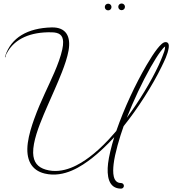

<svg xmlns="http://www.w3.org/2000/svg" viewBox="-20 -894 999 1113"><path d="M665.6 -854.4C665.6 -843.5 674.1 -835 685 -835C695.9 -835 704.4 -843.5 704.4 -854.4C704.4 -865.2 695.9 -873.7 685 -873.7C674.1 -873.7 665.6 -865.2 665.6 -854.4ZM587.5 -853.3C587.5 -842.4 596 -833.9 606.9 -833.9C617.8 -833.9 626.3 -842.4 626.3 -853.3C626.3 -864.2 617.8 -872.6 606.9 -872.6C596 -872.6 587.5 -864.2 587.5 -853.3ZM377.4 -600.8C392 -683.7 362.5 -736.6 280.1 -735.1C137.7 -731.6 45.4 -674.4 11.3 -572.8C10.5 -570.3 8.5 -565.4 8.5 -562.9C8.5 -562.1 9.1 -561.6 9.8 -561.6C10.4 -561.6 11 -562 11.1 -562.6C13.7 -575.7 15.8 -580 25.4 -595.9C68.2 -667.6 154.5 -709.9 280.1 -706.7C322.7 -705.8 344.8 -691.5 345.9 -651.3C346.3 -638.7 344.6 -624.1 341.1 -607.8C323.3 -524.5 271.2 -421.9 238.9 -350.3C215.3 -297.8 200.2 -265.1 177.9 -203.5C162.8 -161.5 147.4 -112.1 141.2 -65.9C128.2 30.7 161.3 93.1 238.7 111.9C353.1 139.7 455.8 67.1 512.8 23.1C548.7 -4.6 600.6 -52.8 642.2 -98.8C625.3 -45.8 610.8 15.9 606.5 53C598.1 124.5 607.8 199.5 682 199.5C690.9 199.5 698.2 192.2 698.2 183.3C698.2 174.3 690.9 167.1 682 167C632.6 167 633.2 105.1 638.7 56.7C645.4 -3.1 674.1 -100.2 696.7 -162.8C777.9 -263.4 865.2 -400.7 916.2 -506.3C933.5 -542.2 951.5 -576.2 957.9 -616.6C960.5 -632.6 957.7 -649.6 940.7 -649.9C930 -650 922.5 -643.6 916.1 -638.1C908.5 -631.4 900.1 -622.1 891.2 -610.7C873.1 -587.5 851.8 -554.8 829.6 -516.7C764.8 -405.4 699.9 -266.8 654.1 -134.7C639.9 -118 625.9 -102.2 612 -87.3C568.8 -41.1 533.4 -9.6 497.5 17.3C446 55.8 347.5 119.5 244.8 89.2C199.6 75.7 173.4 47.3 172.1 -8.1C171.8 -24.3 173.6 -41.8 177 -60.3C190.5 -133.1 229.3 -220.4 255 -279.8C281.9 -341.8 311.3 -405 338.9 -475.5C355.2 -517.2 370.5 -561.7 377.4 -600.8ZM937.2 -624.7C936.7 -602.6 929.5 -588 921.2 -566.3C915.2 -550.7 907.7 -533.3 899 -514.5C856.2 -422.7 785.6 -305.7 715 -211.3C754 -311 804.4 -418 852.6 -503.5C874 -541.4 894.1 -573.3 910.8 -595.7C921.1 -609.4 927.3 -617.6 937.2 -624.7Z"/></svg>

Font: Sinatra
Style: Regular
Weight: 400
Designer: Fahmi
Version: Version 0.1